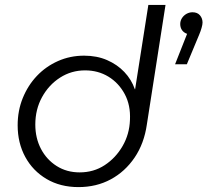

<svg xmlns="http://www.w3.org/2000/svg" viewBox="-20 -750 846 783"><path d="M300 13Q226 13 170 -20Q114 -53 83 -110Q52 -167 52 -239Q52 -299 73 -350.5Q94 -402 130.5 -440.5Q167 -479 216.5 -501Q266 -523 323 -523Q375 -523 416.5 -505Q458 -487 487 -456.5Q516 -426 530 -386H531L585 -730H655L579 -243Q568 -165 529 -107.5Q490 -50 431.5 -18.5Q373 13 300 13ZM305 -47Q362 -47 407 -76.5Q452 -106 480 -154.5Q508 -203 510 -261Q513 -321 488.5 -366.5Q464 -412 422 -437.5Q380 -463 327 -463Q271 -463 225 -433.5Q179 -404 151.5 -354Q124 -304 124 -242Q124 -187 147 -143Q170 -99 211 -73Q252 -47 305 -47ZM694 -488 743 -612Q729 -617 722 -627.5Q715 -638 715 -652Q715 -665 722 -676Q729 -687 740.5 -693.5Q752 -700 765 -700Q785 -700 795.5 -687.5Q806 -675 806 -658Q806 -650 802 -636Q798 -622 792 -608L742 -488Z"/></svg>

Font: MuseoModerno Light
Style: Italic
Weight: 300
Italic angle: -9°
Designer: Pablo Cosgaya, Héctor Gatti, Marcela Romero, and the Authors of The MuseoModerno Project.
Foundry: Omnibus-Type Team
Version: Version 1.003